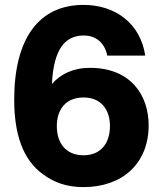

<svg xmlns="http://www.w3.org/2000/svg" viewBox="-20 -752 661 784"><path d="M321 12C480 12 587 -85 587 -240C587 -361 516 -475 347 -475C278 -475 227 -449 192 -409C199 -551 245 -607 322 -607C369 -607 407 -580 418 -525H573C554 -655 452 -732 321 -732C139 -732 38 -595 38 -345C38 -207 72 -100 156 -40C201 -7 252 12 321 12ZM212 -237C212 -303 247 -354 321 -354C394 -354 429 -303 429 -237C429 -170 394 -118 321 -118C247 -118 212 -170 212 -237Z"/></svg>

Font: Aspekta 750
Style: Regular
Weight: 750
Designer: Ivo Dolenc
Version: Version 2.000